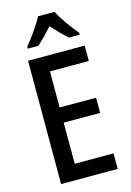

<svg xmlns="http://www.w3.org/2000/svg" viewBox="-138 -1007 730 1074"><g transform="rotate(-15 226.5 -470.0)"><path d="M291 -940H195C174 -898 129 -835 93 -791V-780H154C180 -802 211 -835 243 -870C274 -835 304 -804 333 -780H394V-791C358 -834 313 -895 291 -940ZM405 0V-90H180V-328H391V-416H180V-625H405V-714H77V0Z"/></g></svg>

Font: Noto Sans Thai Looped Condensed Medium
Style: Regular
Weight: 500
Width: 3
Designer: Sasikarn Vongin, Ben Mitchell
Foundry: The Fontpad Ltd
Version: Version 1.001